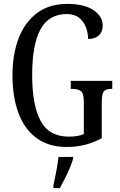

<svg xmlns="http://www.w3.org/2000/svg" viewBox="-20 -744 616 985"><path d="M322 10Q229 10 167 -36Q105 -82 74.5 -164.5Q44 -247 44 -358Q44 -466 76 -548.5Q108 -631 170.5 -677.5Q233 -724 326 -724Q412 -724 459.5 -692Q507 -660 507 -613Q507 -581 487 -562.5Q467 -544 432 -544Q432 -574 421 -603.5Q410 -633 386 -652.5Q362 -672 323 -672Q231 -672 188 -594Q145 -516 145 -358Q145 -206 188 -124.5Q231 -43 334 -43Q354 -43 374 -46Q394 -49 410 -56V-221Q410 -266 394.5 -277Q379 -288 352 -288H343V-329H556V-288H549Q526 -288 514 -276.5Q502 -265 502 -217V-35Q461 -13 417.5 -1.5Q374 10 322 10ZM254 208Q261 174 268.5 136Q276 98 280 61H355V71Q349 92 337.5 119Q326 146 312.5 173Q299 200 287 221H254Z"/></svg>

Font: Noto Serif Khmer ExtraCondensed
Style: Regular
Weight: 400
Width: 2
Designer: Danh Hong and the Monotype Design Team
Foundry: Monotype Imaging Inc.
Version: Version 2.004; ttfautohint (v1.8.4.7-5d5b)